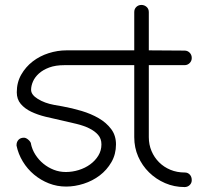

<svg xmlns="http://www.w3.org/2000/svg" viewBox="-20 -758 817 778"><path d="M524 -709Q524 -722 532.5 -730Q541 -738 553 -738Q565 -738 574 -730Q583 -722 583 -709V-554L728 -553Q740 -553 748.5 -544.5Q757 -536 757 -523Q757 -511 748.5 -502.5Q740 -494 728 -494H583V-202Q583 -172 594 -146Q605 -120 624.5 -100.5Q644 -81 670.5 -70Q697 -59 729 -59Q741 -59 749 -50.5Q757 -42 757 -28Q757 -16 748.5 -8Q740 0 728 0Q686 0 649 -16Q612 -32 584 -59.5Q556 -87 540 -123.5Q524 -160 524 -202V-494H241Q205 -494 179.5 -484.5Q154 -475 137.5 -460Q121 -445 113.5 -427.5Q106 -410 106 -394Q106 -374 133.5 -357Q161 -340 199 -333L233 -327Q272 -320 310.5 -308.5Q349 -297 380 -279Q411 -261 430.5 -235Q450 -209 450 -173Q450 -133 431.5 -101Q413 -69 384 -47Q355 -25 319 -13.5Q283 -2 248 -2Q211 -2 178 -15Q145 -28 118 -50.5Q91 -73 72.5 -103.5Q54 -134 47 -168V-170Q47 -183 55 -191.5Q63 -200 77 -200Q85 -200 94 -192.5Q103 -185 106 -176L105 -177Q110 -152 123.5 -131Q137 -110 156 -94.5Q175 -79 198 -70Q221 -61 247 -61Q273 -61 299 -69Q325 -77 345.5 -92Q366 -107 378.5 -127.5Q391 -148 391 -173Q391 -196 377.5 -211.5Q364 -227 341.5 -238Q319 -249 290 -256L230 -270Q197 -277 164.5 -285Q132 -293 106 -305.5Q80 -318 64 -337Q48 -356 48 -384Q48 -424 66 -455.5Q84 -487 112.5 -509Q141 -531 177 -542.5Q213 -554 250 -554H524Z"/></svg>

Font: VDS
Style: Thin
Weight: 100
Width: 0
Designer: artmaker
Foundry: artmaker
Version: Version 1.000 2012 initial release